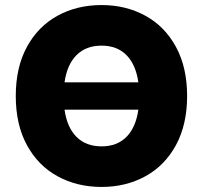

<svg xmlns="http://www.w3.org/2000/svg" viewBox="-20 -737 811 767"><path d="M385.7 9.8Q288.1 9.8 210.2 -32.7Q132.3 -75.2 87.6 -157.2Q43 -239.3 43 -353.5Q43 -467.8 87.6 -549.8Q132.3 -631.8 210 -674.3Q287.6 -716.8 385.7 -716.8Q482.9 -716.8 560.5 -674.3Q638.2 -631.8 682.9 -549.8Q727.5 -467.8 727.5 -353.5Q727.5 -239.3 682.9 -157.2Q638.2 -75.2 560.5 -32.7Q482.9 9.8 385.7 9.8ZM385.7 -152.3Q447.3 -152.3 484.9 -189.9Q522.5 -227.5 532.7 -298.8H237.8Q248 -227.5 285.9 -189.9Q323.7 -152.3 385.7 -152.3ZM532.7 -408.2Q522.5 -479.5 484.9 -517.1Q447.3 -554.7 385.7 -554.7Q323.7 -554.7 285.9 -517.1Q248 -479.5 237.8 -408.2Z"/></svg>

Font: Pretendard GOV Black
Style: Regular
Weight: 900
Designer: Base glyphs from Inter by Rasmus Andersson; Hangeul glyphs from Noto Sans CJK(Source Han Sans) by Jang Soo-young and Kan
Foundry: Kil Hyung-jin
Version: Version 1.309